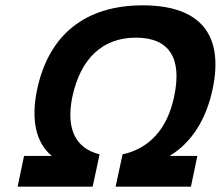

<svg xmlns="http://www.w3.org/2000/svg" viewBox="-20 -699 827 719"><path d="M489 -558C614 -558 663 -481 632 -337C607 -217 540 -143 439 -121L413 0H695L719 -115H615C698 -165 752 -252 776 -364C820 -570 729 -679 515 -679C300 -679 163 -570 119 -364C95 -249 115 -164 174 -115H70L46 0H327L353 -121C260 -144 227 -220 251 -337C282 -481 365 -558 489 -558Z"/></svg>

Font: LT Wave Text Bold Italic
Style: Regular
Weight: 700
Designer: Daniel Lyons
Version: Version 2.5 (Glyphs App)